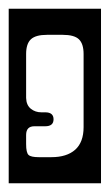

<svg xmlns="http://www.w3.org/2000/svg" viewBox="-40 -300 252 441"><path d="M-20 -280H192V121H-20ZM55 -42H64Q83 -42 83 -26Q83 -10 64 -10H39Q20 -10 20 10V31Q20 50.5 25.5 55.8Q31 61 49 61H78Q113.5 61 132.8 43.8Q152 26.5 152 -8V-176Q152 -199.5 141.2 -209.8Q130.5 -220 104 -220H68Q42 -220 31 -209.8Q20 -199.5 20 -176V-75Q20.5 -58.5 30.8 -50.2Q41 -42 55 -42Z"/></svg>

Font: Honk Rounded
Style: Regular
Weight: 400
Designer: Noopur Datye & Yesha Goshar
Foundry: Ek Type
Version: Version 1.000